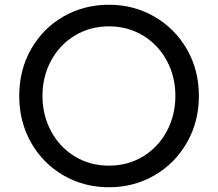

<svg xmlns="http://www.w3.org/2000/svg" viewBox="-20 -777 918 809"><path d="M61 -373Q61 -482 111 -570Q161 -658 247.5 -707.5Q334 -757 439 -757Q544 -757 630.5 -707Q717 -657 767.5 -569.5Q818 -482 818 -373Q818 -264 767.5 -176Q717 -88 630.5 -38Q544 12 439 12Q334 12 247.5 -38Q161 -88 111 -176Q61 -264 61 -373ZM439 -79Q519 -79 583 -118Q647 -157 683 -224.5Q719 -292 719 -373Q719 -454 683 -521Q647 -588 583 -627Q519 -666 439 -666Q359 -666 295 -627Q231 -588 195 -521Q159 -454 159 -373Q159 -292 195 -224.5Q231 -157 295 -118Q359 -79 439 -79Z"/></svg>

Font: Evergrow Sans 
Style: Medium
Weight: 500
Foundry: 10Web
Version: Version 1.000